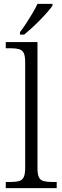

<svg xmlns="http://www.w3.org/2000/svg" viewBox="-20 -979 325 999"><path d="M10 0V-32H31Q60 -32 77.5 -36.5Q95 -41 103 -56.5Q111 -72 111 -105V-655Q111 -689 103 -704Q95 -719 78 -723.5Q61 -728 36 -728H10V-760H175V-105Q175 -72 182.5 -56.5Q190 -41 208 -36.5Q226 -32 254 -32H275V0ZM84 -812Q99 -831 116 -857Q133 -883 149 -910Q165 -937 175 -959H253V-949Q244 -936 226.5 -916Q209 -896 187.5 -874Q166 -852 144.5 -832.5Q123 -813 106 -799H84Z"/></svg>

Font: Noto Serif Gujarati Light
Style: Regular
Weight: 300
Version: Version 2.102